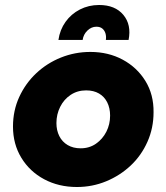

<svg xmlns="http://www.w3.org/2000/svg" viewBox="-20 -736 666 769"><path d="M288 13Q215 13 157 -18Q99 -49 65.5 -104Q32 -159 32 -229Q32 -293 57 -347.5Q82 -402 125 -442.5Q168 -483 224 -505.5Q280 -528 342 -528Q414 -528 471.5 -497Q529 -466 562.5 -411.5Q596 -357 595 -286Q595 -223 570.5 -168Q546 -113 503.5 -73Q461 -33 405.5 -10Q350 13 288 13ZM303 -142Q338 -142 364.5 -160.5Q391 -179 406 -208.5Q421 -238 421 -273Q421 -303 409.5 -326Q398 -349 376.5 -361.5Q355 -374 325 -374Q290 -374 263 -356Q236 -338 221 -308Q206 -278 206 -243Q206 -214 217.5 -191Q229 -168 251 -155Q273 -142 303 -142ZM214 -576Q220 -617 242.5 -648.5Q265 -680 300 -698Q335 -716 377 -716Q441 -716 474 -676.5Q507 -637 495 -576H404Q406 -590 402.5 -602Q399 -614 390 -621.5Q381 -629 366 -629Q346 -629 330 -613.5Q314 -598 311 -576Z"/></svg>

Font: MuseoModerno Thin ExtraBold
Style: Italic
Weight: 800
Italic angle: -9°
Version: Version 1.003